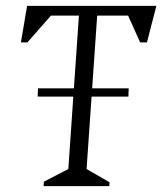

<svg xmlns="http://www.w3.org/2000/svg" viewBox="-20 -632 558 652"><path d="M108 -304 109 -332H417L416 -304ZM128 0 129 -15 212 -58 248 -579H153L73 -488H51L72 -612H511L479 -488H456L415 -579H310L274 -58L352 -13L351 0Z"/></svg>

Font: Ancizar Serif Light
Style: Italic
Weight: 300
Italic angle: -4°
Designer: Cesar Puertas, Viviana Monsalve, Julian Moncada, Julian Prieto, Jose Castro, Felipe Aragon, Mariel Hernandez, Sara Alarc
Version: Version 8.100